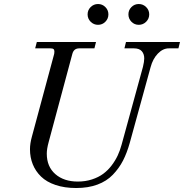

<svg xmlns="http://www.w3.org/2000/svg" viewBox="-20 -922 920 960"><path d="M129.9 -175.8Q129.9 -204.1 139.2 -237.8L251 -652.8Q252 -656.7 252 -664.1Q252 -672.9 247.6 -676.5Q243.2 -680.2 231.9 -680.2H155.8L164.1 -711.9H460L452.1 -680.2H376Q349.1 -680.2 341.8 -652.8L223.1 -210.9Q213.9 -177.2 213.9 -153.8Q213.9 -88.9 256.6 -51.5Q299.3 -14.2 369.1 -14.2Q407.2 -14.2 439.9 -24.9Q472.7 -35.6 496.1 -53Q519.5 -70.3 538.1 -94.7Q556.6 -119.1 568.4 -144.3Q580.1 -169.4 587.9 -198.2L694.8 -587.9Q701.2 -614.3 701.2 -629.9Q701.2 -652.3 688.7 -666.3Q676.3 -680.2 649.9 -680.2H602.1L609.9 -711.9H879.9L872.1 -680.2H824.2Q794.4 -680.2 769.3 -654.1Q744.1 -627.9 732.9 -585.9L628.9 -208Q614.7 -157.2 595 -118.9Q575.2 -80.6 544.2 -48.3Q513.2 -16.1 467 1Q420.9 18.1 360.8 18.1Q302.7 18.1 257.8 2.9Q212.9 -12.2 185.3 -39.1Q157.7 -65.9 143.8 -100.6Q129.9 -135.3 129.9 -175.8ZM637.2 -886.7Q652.3 -901.9 673.8 -901.9Q695.3 -901.9 710.7 -886.7Q726.1 -871.6 726.1 -850.1Q726.1 -828.6 710.7 -813.2Q695.3 -797.9 673.8 -797.9Q652.3 -797.9 637.2 -813.2Q622.1 -828.6 622.1 -850.1Q622.1 -871.6 637.2 -886.7ZM433.3 -886.7Q448.7 -901.9 470.2 -901.9Q491.7 -901.9 506.8 -886.7Q522 -871.6 522 -850.1Q522 -828.6 506.8 -813.2Q491.7 -797.9 470.2 -797.9Q448.7 -797.9 433.3 -813.2Q418 -828.6 418 -850.1Q418 -871.6 433.3 -886.7Z"/></svg>

Font: Flanker Steampunk
Style: Italic
Weight: 400
Italic angle: -12°
Designer: Alexey Kryukov, Leonardo Di Lena
Foundry: Alexey Kryukov, Leonardo Di Lena
Version: 1.210